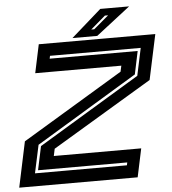

<svg xmlns="http://www.w3.org/2000/svg" viewBox="-71 -900 852 952"><g transform="rotate(-5 355.0 -424.0)"><path d="M-14 0 34 -226.5 536.5 -529 543 -558.5H114.5L144.5 -700H724.5L676.5 -475.5L178 -177L170.5 -141.5H605.5L575.5 0ZM70 -64H527.5L530.5 -78H86.5L111.5 -196L617.5 -501.5L646.5 -638H195L192 -624H630L606 -509.5L100 -203.5ZM313.5 -716 463.5 -848H607L437 -716ZM410 -750H425L499.5 -813H483.5Z"/></g></svg>

Font: Tourney Expanded Regular
Style: Bold Italic
Weight: 700
Width: 7
Italic angle: -12°
Designer: Tyler Finck
Foundry: Etcetera Type Co
Version: Version 1.010; ttfautohint (v1.8.3)